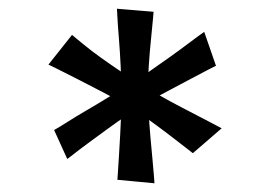

<svg xmlns="http://www.w3.org/2000/svg" viewBox="-20 -769 619 440"><path d="M422 -418Q423 -417 406.5 -430Q390 -443 365 -462Q340 -481 313.5 -500Q287 -519 268 -529Q248 -541 218 -556.5Q188 -572 159 -587Q130 -602 110.5 -611.5Q91 -621 91 -621L145 -689Q156 -680 173 -666Q190 -652 211 -637Q232 -622 253.5 -607.5Q275 -593 293 -581Q315 -568 342 -552.5Q369 -537 397 -522.5Q425 -508 449 -495.5Q473 -483 488 -475ZM134 -405 104 -471Q115 -477 134.5 -489.5Q154 -502 179 -516.5Q204 -531 229 -546.5Q254 -562 276 -575Q296 -587 320.5 -604Q345 -621 369.5 -638.5Q394 -656 414.5 -671.5Q435 -687 448 -696L475 -618Q476 -619 457.5 -609.5Q439 -600 412 -585.5Q385 -571 356.5 -556Q328 -541 308 -529Q293 -520 271 -505Q249 -490 225 -472.5Q201 -455 180 -439.5Q159 -424 146.5 -414Q134 -404 134 -405ZM334 -349 249 -357Q249 -356 250 -371Q251 -386 252.5 -410Q254 -434 255.5 -462Q257 -490 258 -516Q259 -542 258 -561Q258 -585 256.5 -617.5Q255 -650 252.5 -680.5Q250 -711 249 -730.5Q248 -750 248 -749L332 -742Q332 -743 330.5 -725Q329 -707 326 -678.5Q323 -650 321 -619Q319 -588 319 -562Q319 -542 320.5 -514.5Q322 -487 324.5 -457.5Q327 -428 329.5 -403Q332 -378 333 -363Q334 -348 334 -349Z"/></svg>

Font: Truculenta SemiBold
Style: Regular
Weight: 600
Version: Version 1.002